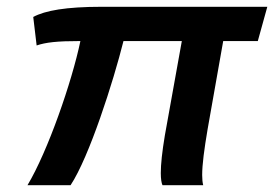

<svg xmlns="http://www.w3.org/2000/svg" viewBox="-20 -546 808 566"><path d="M61 0H188C243 -83 314 -305 344 -425H516L466 -147C458 -99 454 -62 454 -36C454 -19 456 -6 459 0H579C577 -8 576 -18 576 -30C576 -61 582 -106 592 -165L638 -425H740L768 -526H280C175 -526 113 -515 78 -496L88 -412C115 -421 147 -425 217 -425C192 -305 121 -100 61 0Z"/></svg>

Font: Archivo SemiBold
Style: Italic
Weight: 600
Italic angle: -10°
Designer: Hector Gatti
Foundry: Omnibus-Type
Version: Version 2.001